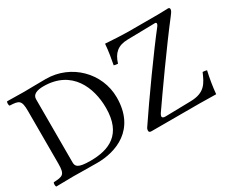

<svg xmlns="http://www.w3.org/2000/svg" viewBox="-105 -959 1498 1266"><g transform="rotate(-30 644.5 -325.5)"><path d="M1236 2C1241 -54 1251 -113 1263 -165C1256 -167 1245 -170 1232 -170C1201 -99 1176 -44 1067 -42L874 -38C857 -37.6 849 -43 849 -52C849 -57 852 -63 857 -72C930 -178 1114 -439 1232 -591C1253.1 -618.2 1256 -625 1256 -636C1256 -643 1251 -647 1243 -647C1231 -647 1200 -645 1170 -645H949C902 -645 805 -650 768 -653C764 -599 754 -542 746 -501C756 -498 765 -496 776 -496C797 -565 835 -600.6 910 -602L1121 -606C1126.9 -606.1 1131 -603 1131 -597C1131 -592 1128 -586 1123 -579C1026 -456 836 -190 734 -38C728 -30 726 -22 726 -15C726 -5 731 0 745 0H1109.3C1136.3 0 1236 2 1236 2ZM191 -84V-564C191 -599 226 -613 275 -613C491 -613 562 -438 562 -284C562 -82 441 -32 300 -32C202 -32 191 -52 191 -84ZM148 -645C112.3 -645 59 -646 19 -647C13 -641 13 -620 19 -614C89 -611 106 -606 106 -523V-122C106 -39 89 -34 19 -31C13 -25 13 -4 19 2C58 1 111.3 0 149 0C186 0 228 2 331 2C472 2 658 -62 658 -308C658 -494 505 -647 313 -647C242 -647 187 -645 148 -645Z"/></g></svg>

Font: Libertinus Math
Style: Regular
Weight: 400
Designer: Philipp H. Poll
Foundry: Khaled Hosny
Version: Version 6.2